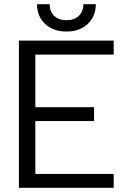

<svg xmlns="http://www.w3.org/2000/svg" viewBox="-20 -892 610 912"><path d="M295.9 -742.2Q232.4 -742.2 194.1 -778.6Q155.8 -814.9 155.8 -872.1H215.8Q215.8 -837.4 237.3 -816.7Q258.8 -795.9 295.9 -795.9Q333 -795.9 354.5 -816.7Q376 -837.4 376 -872.1H435.1Q435.1 -814.9 397 -778.6Q358.9 -742.2 295.9 -742.2ZM69.8 0V-699.2H520V-632.8H147.9V-382.8H426.8V-316.9H147.9V-65.9H520V0Z"/></svg>

Font: Prompt Light
Style: Regular
Weight: 300
Designer: Katatrad Team
Foundry: CadsonDemak
Version: Version 1.000;PS 001.000;hotconv 1.0.88;makeotf.lib2.5.64775